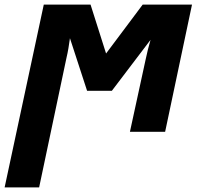

<svg xmlns="http://www.w3.org/2000/svg" viewBox="-57 -569 864 829"><path d="M-37 240 132 -549H334L401 -338L559 -549H772L656 0H504L572 -313Q576 -333 581.5 -354.5Q587 -376 593 -397L426 -177H319L245 -404Q242 -382 238.5 -361Q235 -340 230 -319L112 240Z"/></svg>

Font: Noto Sans ExtraBold
Style: Italic
Weight: 800
Italic angle: -12°
Designer: Monotype Design Team
Foundry: Monotype Imaging Inc.
Version: Version 2.013; ttfautohint (v1.8.4.7-5d5b)